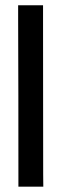

<svg xmlns="http://www.w3.org/2000/svg" viewBox="-20 -702 231 723"><path d="M49.3 1V-22.5V-45.9Q49.3 -144.5 49.1 -341.1Q48.8 -537.6 48.3 -635.3V-658.2V-682.1H142.1V-658.2V-635.3Q142.1 -536.6 142.3 -340.3Q142.6 -144 142.6 -45.9Q142.6 -38.6 142.8 -22.7Q143.1 -6.8 143.1 1Z"/></svg>

Font: GokturkKurgu
Style: Regular
Weight: 400
Designer: facebook.com/biligbitig
Foundry: facebook.com/biligbitig
Version: Version 1.0